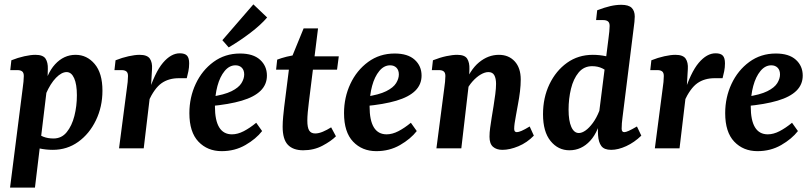

<svg xmlns="http://www.w3.org/2000/svg" viewBox="-20 -679 3712 879"><path d="M222 7Q190 7 160.5 0.5Q131 -6 108 -15L138 -74Q158 -61 178.5 -53Q199 -45 225 -45Q262 -45 285.5 -74Q309 -103 320.5 -148Q332 -193 332 -243Q332 -293 319.5 -321Q307 -349 285 -349Q262 -349 236.5 -323Q211 -297 190 -249L176 -256Q192 -341 232 -384.5Q272 -428 326 -428Q378 -428 413.5 -386Q449 -344 449 -264Q449 -190 419 -128Q389 -66 338 -29.5Q287 7 222 7ZM26 180 84 -276Q86 -287 87.5 -305Q89 -323 89 -331Q89 -346 81.5 -352Q74 -358 60 -358H27L32 -403Q62 -415 91.5 -421.5Q121 -428 142 -428Q177 -428 188.5 -410.5Q200 -393 199 -363L197 -293L140 180Z M525 0 561 -276Q563 -287 564.5 -303.5Q566 -320 566 -331Q566 -346 558.5 -352Q551 -358 537 -358H504L509 -403Q539 -415 568.5 -421.5Q598 -428 619 -428Q654 -428 666 -410.5Q678 -393 676 -363L671 -277L638 0ZM657 -247Q689 -348 726 -391.5Q763 -435 803 -435Q826 -435 836 -424.5Q846 -414 846 -389Q846 -370 842.5 -353Q839 -336 835 -321H799Q752 -321 719.5 -298Q687 -275 659 -214Z M1079 -434Q1139 -434 1170.5 -405.5Q1202 -377 1202 -333Q1202 -292 1173 -263.5Q1144 -235 1086.5 -218Q1029 -201 942 -193L945 -236Q1007 -245 1040 -261.5Q1073 -278 1085.5 -298.5Q1098 -319 1098 -338Q1098 -358 1087 -369Q1076 -380 1058 -380Q1030 -380 1008.5 -354Q987 -328 975.5 -285.5Q964 -243 964 -192Q964 -128 983.5 -96Q1003 -64 1042 -64Q1068 -64 1096 -78.5Q1124 -93 1153 -117L1180 -79Q1152 -43 1103.5 -15Q1055 13 995 13Q930 13 888.5 -30.5Q847 -74 847 -161Q847 -233 876 -295Q905 -357 957.5 -395.5Q1010 -434 1079 -434ZM998 -495 1140 -659 1203 -599Q1174 -565 1126 -528.5Q1078 -492 1027 -462Z M1368 9Q1322 9 1298 -16Q1274 -41 1274 -99Q1274 -121 1276.5 -146.5Q1279 -172 1281 -189L1307 -395L1370 -549H1436L1394 -211Q1391 -188 1389 -165.5Q1387 -143 1387 -127Q1387 -95 1395.5 -81.5Q1404 -68 1423 -68Q1439 -68 1458 -76Q1477 -84 1496 -96L1518 -55Q1496 -33 1456.5 -12Q1417 9 1368 9ZM1244 -360 1249 -406Q1267 -413 1292.5 -419.5Q1318 -426 1345 -428L1383 -421H1531L1523 -360Z M1787 -434Q1847 -434 1878.5 -405.5Q1910 -377 1910 -333Q1910 -292 1881 -263.5Q1852 -235 1794.5 -218Q1737 -201 1650 -193L1653 -236Q1715 -245 1748 -261.5Q1781 -278 1793.5 -298.5Q1806 -319 1806 -338Q1806 -358 1795 -369Q1784 -380 1766 -380Q1738 -380 1716.5 -354Q1695 -328 1683.5 -285.5Q1672 -243 1672 -192Q1672 -128 1691.5 -96Q1711 -64 1750 -64Q1776 -64 1804 -78.5Q1832 -93 1861 -117L1888 -79Q1860 -43 1811.5 -15Q1763 13 1703 13Q1638 13 1596.5 -30.5Q1555 -74 1555 -161Q1555 -233 1584 -295Q1613 -357 1665.5 -395.5Q1718 -434 1787 -434Z M2280 7Q2253 7 2237 -7Q2221 -21 2221 -53Q2221 -73 2224 -94Q2227 -115 2231 -141Q2235 -165 2239.5 -193Q2244 -221 2247.5 -248Q2251 -275 2251 -295Q2251 -320 2243 -334.5Q2235 -349 2216 -349Q2200 -349 2181 -338Q2162 -327 2143.5 -306.5Q2125 -286 2112 -258L2103 -284Q2131 -359 2173 -393.5Q2215 -428 2264 -428Q2309 -428 2336.5 -398Q2364 -368 2364 -315Q2364 -289 2360.5 -260Q2357 -231 2351.5 -202.5Q2346 -174 2342 -150Q2338 -129 2336 -114.5Q2334 -100 2334 -89Q2334 -74 2346 -74Q2354 -74 2368 -80Q2382 -86 2405 -100L2424 -58Q2393 -26 2353.5 -9.5Q2314 7 2280 7ZM1978 0 2014 -276Q2016 -287 2017.5 -304.5Q2019 -322 2019 -331Q2019 -346 2011.5 -352Q2004 -358 1990 -358H1957L1962 -403Q1995 -416 2023.5 -422Q2052 -428 2073 -428Q2108 -428 2119 -410Q2130 -392 2129 -363L2127 -300L2092 0Z M2778 7Q2746 7 2733 -10.5Q2720 -28 2718 -60Q2717 -73 2717.5 -93.5Q2718 -114 2719 -133L2766 -505Q2768 -518 2769.5 -535Q2771 -552 2771 -560Q2771 -575 2763.5 -581Q2756 -587 2742 -587H2709L2714 -632Q2748 -645 2774 -651Q2800 -657 2824 -657Q2858 -657 2872 -643Q2886 -629 2886 -603Q2886 -593 2884.5 -578.5Q2883 -564 2881 -550L2830 -142Q2828 -130 2827 -115Q2826 -100 2826 -90Q2826 -74 2838 -74Q2845 -74 2858.5 -80Q2872 -86 2896 -100L2916 -58Q2884 -27 2847 -10Q2810 7 2778 7ZM2587 9Q2535 9 2500.5 -33.5Q2466 -76 2466 -156Q2466 -232 2495.5 -293.5Q2525 -355 2576 -391.5Q2627 -428 2694 -428Q2725 -428 2755 -421.5Q2785 -415 2808 -406L2777 -337Q2758 -356 2737.5 -366Q2717 -376 2691 -376Q2653 -376 2629 -347Q2605 -318 2594 -272.5Q2583 -227 2583 -177Q2583 -126 2595.5 -98Q2608 -70 2630 -70Q2644 -70 2660.5 -81.5Q2677 -93 2694 -116Q2711 -139 2724 -172L2738 -165Q2722 -78 2682 -34.5Q2642 9 2587 9Z M2978 0 3014 -276Q3016 -287 3017.5 -303.5Q3019 -320 3019 -331Q3019 -346 3011.5 -352Q3004 -358 2990 -358H2957L2962 -403Q2992 -415 3021.5 -421.5Q3051 -428 3072 -428Q3107 -428 3119 -410.5Q3131 -393 3129 -363L3124 -277L3091 0ZM3110 -247Q3142 -348 3179 -391.5Q3216 -435 3256 -435Q3279 -435 3289 -424.5Q3299 -414 3299 -389Q3299 -370 3295.5 -353Q3292 -336 3288 -321H3252Q3205 -321 3172.5 -298Q3140 -275 3112 -214Z M3532 -434Q3592 -434 3623.5 -405.5Q3655 -377 3655 -333Q3655 -292 3626 -263.5Q3597 -235 3539.5 -218Q3482 -201 3395 -193L3398 -236Q3460 -245 3493 -261.5Q3526 -278 3538.5 -298.5Q3551 -319 3551 -338Q3551 -358 3540 -369Q3529 -380 3511 -380Q3483 -380 3461.5 -354Q3440 -328 3428.5 -285.5Q3417 -243 3417 -192Q3417 -128 3436.5 -96Q3456 -64 3495 -64Q3521 -64 3549 -78.5Q3577 -93 3606 -117L3633 -79Q3605 -43 3556.5 -15Q3508 13 3448 13Q3383 13 3341.5 -30.5Q3300 -74 3300 -161Q3300 -233 3329 -295Q3358 -357 3410.5 -395.5Q3463 -434 3532 -434Z"/></svg>

Font: Rasa SemiBold
Style: Italic
Weight: 600
Italic angle: -7.10001°
Designer: Anna Giedrys (Yrsa+Rasa design), David Brezina (Yrsa art-direction, Rasa art-direction, design)
Foundry: Rosetta Type Foundry
Version: Version 2.004